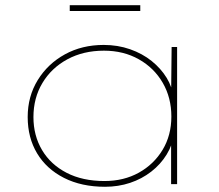

<svg xmlns="http://www.w3.org/2000/svg" viewBox="-20 -705 839 735"><path d="M382 10Q292 10 225 -24Q158 -58 122 -118Q86 -178 86 -257Q86 -336 124.5 -398.5Q163 -461 228.5 -497Q294 -533 377 -533Q431 -533 478 -516.5Q525 -500 560.5 -471.5Q596 -443 618 -407Q640 -371 643 -334L635 -335L637 -525H658V0H635V-183L647 -195Q641 -151 618 -113.5Q595 -76 559 -48Q523 -20 478 -5Q433 10 382 10ZM380 -12Q454 -12 511.5 -44Q569 -76 602.5 -131.5Q636 -187 636 -259Q636 -331 603 -388Q570 -445 511.5 -478Q453 -511 378 -511Q299 -511 238 -478Q177 -445 142.5 -387.5Q108 -330 108 -257Q108 -186 141 -130.5Q174 -75 235 -43.5Q296 -12 380 -12ZM247 -663V-685H517V-663Z"/></svg>

Font: Lexend Giga Thin
Style: Regular
Weight: 250
Version: Version 1.007